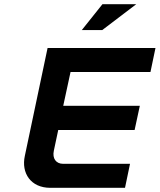

<svg xmlns="http://www.w3.org/2000/svg" viewBox="-20 -900 765 920"><path d="M208 -670 99 -153C81 -71 127 0 221 0H579L603 -115H283C248 -115 230 -141 238 -178L259 -277H625L650 -393H283L318 -555H701L725 -670ZM372 -756H470L633 -880H471Z"/></svg>

Font: LT Wave Text Bold Italic
Style: Regular
Weight: 700
Designer: Daniel Lyons
Version: Version 2.5 (Glyphs App)